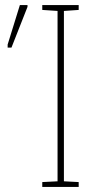

<svg xmlns="http://www.w3.org/2000/svg" viewBox="-20 -734 367 754"><path d="M289 0H146V-19L206 -22V-691L146 -695V-714H289V-695L231 -691V-22L289 -19ZM10 -547V-559L58 -714H88V-707L25 -547Z"/></svg>

Font: Noto Sans ExtraCondensed Thin
Style: Regular
Weight: 100
Width: 2
Designer: Monotype Design Team
Foundry: Monotype Imaging Inc.
Version: Version 2.013; ttfautohint (v1.8.4.7-5d5b)